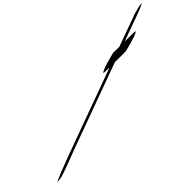

<svg xmlns="http://www.w3.org/2000/svg" viewBox="22 -1246 1892 1892"><g transform="rotate(-45 968.0 -300.5)"><path d="M1269 -450C1223 -437 1162 -409 1185 -407C1209 -405 1233 -405 1262 -405C957 -294 657 -184 360 -76C231 -28 144 7 99 28C111 31 133 29 171 21C276 -13 347 -44 440 -78C731 -184 1035 -295 1337 -405C1382 -403 1437 -404 1488 -404C1527 -412 1597 -432 1661 -454C1692 -468 1704 -479 1683 -479C1636 -479 1593 -480 1547 -480C1642 -514 1730 -546 1826 -581C1884 -602 1927 -622 1936 -630C1914 -630 1862 -618 1817 -605C1696 -561 1589 -522 1472 -480C1437 -479 1422 -483 1387 -482C1354 -474 1314 -463 1269 -450Z"/></g></svg>

Font: Snowfall
Style: UltraObl
Weight: 400
Designer: Jasper
Foundry: Cannot Into Space Fonts
Version: Version 0.9